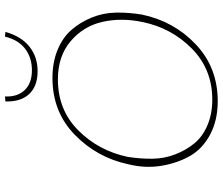

<svg xmlns="http://www.w3.org/2000/svg" viewBox="-82 -813 900 776"><g transform="rotate(-90 368.0 -425.0)"><path d="M468 -723Q526 -723 567.5 -756Q609 -789 627 -853L608 -855Q595 -801 559 -773.5Q523 -746 472 -746Q420 -746 392 -775Q364 -804 366 -855L346 -853Q344 -791 376 -757Q408 -723 468 -723ZM347 5Q270 5 212.5 -25.5Q155 -56 126 -106.5Q97 -157 86 -222Q75 -287 92 -356Q119 -483 211.5 -573Q304 -663 441 -663Q504 -663 554 -642.5Q604 -622 635 -586.5Q666 -551 685 -504.5Q704 -458 705 -406.5Q706 -355 697 -301Q670 -172 576.5 -83.5Q483 5 347 5ZM353 -17Q476 -17 559.5 -99.5Q643 -182 667 -299Q685 -385 667.5 -461.5Q650 -538 589.5 -589.5Q529 -641 435 -641Q312 -641 229.5 -559Q147 -477 122 -359Q114 -308 114.5 -259.5Q115 -211 132 -167Q149 -123 176.5 -89.5Q204 -56 250 -36.5Q296 -17 353 -17Z"/></g></svg>

Font: EauTestText Extralight
Style: Italic
Weight: 250
Italic angle: -12°
Designer: Christian Thalmann (Catharsis Fonts)
Version: Version 0.001;PS 000.001;hotconv 1.0.88;makeotf.lib2.5.64775